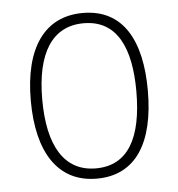

<svg xmlns="http://www.w3.org/2000/svg" viewBox="-45 -581 589 634"><g transform="rotate(-5 250.0 -264.5)"><path d="M251 10C381 10 444 -93 444 -265C444 -429 387 -539 252 -539C125 -539 56 -440 56 -266C56 -93 123 10 251 10ZM251 -24C145 -24 94 -114 94 -266C94 -419 147 -505 252 -505C363 -505 406 -409 406 -266C406 -112 358 -24 251 -24Z"/></g></svg>

Font: Noto Sans Mono ExtraCondensed ExtraLight
Style: Regular
Weight: 200
Width: 2
Designer: Monotype Design Team
Foundry: Monotype Imaging Inc.
Version: Version 2.014